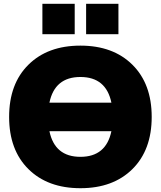

<svg xmlns="http://www.w3.org/2000/svg" viewBox="-20 -980 846 1010"><path d="M433 -800V-960H603V-800ZM203 -800V-960H373V-800ZM129.5 -639.5Q231 -740 403 -740Q575 -740 676.5 -639.5Q778 -539 778 -365Q778 -191 676.5 -90.5Q575 10 403 10Q231 10 129.5 -90.5Q28 -191 28 -365Q28 -539 129.5 -639.5ZM240 -290Q268 -155 403 -155Q538 -155 566 -290ZM240 -440H566Q538 -575 403 -575Q268 -575 240 -440Z"/></svg>

Font: M PLUS 1p Black
Style: Regular
Weight: 900
Version: Version 1.061